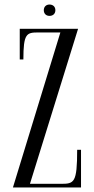

<svg xmlns="http://www.w3.org/2000/svg" viewBox="-20 -826 414 846"><path d="M173 -781C173 -766 183 -756 198 -756C214 -756 224 -766 224 -781C224 -796 214 -806 198 -806C183 -806 173 -796 173 -781ZM246 -683 37 0H337V-166H320C320 -20 307 -16 248 -16H112L324 -699H67V-564H83C83 -678 97 -683 148 -683Z"/></svg>

Font: Emberly
Style: Regular
Weight: 400
Designer: Rajesh Rajput
Foundry: Rajesh Rajput
Version: Version 1.000